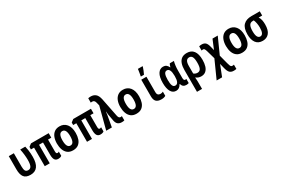

<svg xmlns="http://www.w3.org/2000/svg" viewBox="120 -2232 5759 3935"><g transform="rotate(-30 3000.0 -264.5)"><path d="M245 9Q136 9 90.5 -51.5Q45 -112 45 -234V-547H165V-228Q165 -165 182.5 -131.5Q200 -98 250 -98Q300 -98 322.5 -142Q345 -186 345 -286Q345 -344 338 -409.5Q331 -475 316 -547H435Q447 -495 453.5 -452.5Q460 -410 462.5 -371Q465 -332 465 -290Q465 9 245 9Z M898 9Q842 9 817.5 -30Q793 -69 793 -146V-439H699V0H581V-439H507V-498L570 -546H989V-439H912V-161Q912 -130 919.5 -116.5Q927 -103 945 -103Q965 -103 980 -116V-16Q968 -5 947 2Q926 9 898 9Z M1250 10Q1172 10 1123 -28Q1074 -66 1051 -131Q1028 -196 1028 -275Q1028 -358 1052.5 -421.5Q1077 -485 1126 -521Q1175 -557 1249 -557Q1351 -557 1411.5 -483.5Q1472 -410 1472 -274Q1472 -196 1450.5 -131.5Q1429 -67 1380 -28.5Q1331 10 1250 10ZM1250 -102Q1297 -102 1319 -145.5Q1341 -189 1341 -275Q1341 -444 1250 -444Q1159 -444 1159 -275Q1159 -102 1250 -102Z M1898 9Q1842 9 1817.5 -30Q1793 -69 1793 -146V-439H1699V0H1581V-439H1507V-498L1570 -546H1989V-439H1912V-161Q1912 -130 1919.5 -116.5Q1927 -103 1945 -103Q1965 -103 1980 -116V-16Q1968 -5 1947 2Q1926 9 1898 9Z M2404 10Q2341 10 2307 -21.5Q2273 -53 2262 -123L2236 -268Q2233 -285 2232.5 -302Q2232 -319 2231 -340H2228Q2224 -323 2221 -307.5Q2218 -292 2220 -285L2169 0H2035L2171 -522L2153 -593Q2145 -627 2128.5 -643.5Q2112 -660 2082 -660Q2069 -660 2062 -658.5Q2055 -657 2049 -655V-760Q2061 -763 2075 -765Q2089 -767 2110 -767Q2178 -767 2223.5 -728.5Q2269 -690 2289 -596L2375 -163Q2382 -125 2397 -109.5Q2412 -94 2432 -94Q2451 -94 2463 -100V2Q2439 10 2404 10Z M2750 10Q2672 10 2623 -28Q2574 -66 2551 -131Q2528 -196 2528 -275Q2528 -358 2552.5 -421.5Q2577 -485 2626 -521Q2675 -557 2749 -557Q2851 -557 2911.5 -483.5Q2972 -410 2972 -274Q2972 -196 2950.5 -131.5Q2929 -67 2880 -28.5Q2831 10 2750 10ZM2750 -102Q2797 -102 2819 -145.5Q2841 -189 2841 -275Q2841 -444 2750 -444Q2659 -444 2659 -275Q2659 -102 2750 -102Z M3340 10Q3259 10 3219.5 -28.5Q3180 -67 3180 -152V-546H3302V-180Q3302 -144 3314.5 -126.5Q3327 -109 3344.5 -103Q3362 -97 3377 -97Q3396 -97 3412 -101.5Q3428 -106 3441 -113V-14Q3421 -2 3397 4Q3373 10 3340 10ZM3206 -618Q3209 -629 3212.5 -650Q3216 -671 3220 -695.5Q3224 -720 3227 -741Q3230 -762 3231 -773H3342V-762Q3330 -726 3314 -684.5Q3298 -643 3279 -606H3206Z M3689 10Q3611 10 3569.5 -62.5Q3528 -135 3528 -267Q3528 -409 3574 -482Q3620 -555 3699 -555Q3742 -555 3771 -533.5Q3800 -512 3820 -469H3825Q3831 -492 3838 -512Q3845 -532 3854 -545H3952Q3940 -504 3933 -448.5Q3926 -393 3926 -337V-158Q3926 -94 3962 -94Q3975 -94 3988 -99V-1Q3983 3 3965.5 6.5Q3948 10 3929 10Q3844 10 3821 -74H3813Q3770 10 3689 10ZM3727 -92Q3812 -92 3812 -263V-271Q3812 -450 3728 -450Q3685 -450 3666 -405Q3647 -360 3647 -268Q3647 -178 3665.5 -135Q3684 -92 3727 -92Z M4045 -275Q4045 -360 4066.5 -423Q4088 -486 4135 -520.5Q4182 -555 4259 -555Q4363 -555 4417.5 -484Q4472 -413 4472 -272Q4472 -190 4453 -126.5Q4434 -63 4392 -26.5Q4350 10 4284 10Q4215 10 4166 -30H4159Q4163 6 4164 40Q4165 74 4165 102V240H4045ZM4252 -92Q4302 -92 4326 -134Q4350 -176 4350 -275Q4350 -371 4327.5 -412Q4305 -453 4258 -453Q4211 -453 4188 -416Q4165 -379 4165 -299V-125Q4181 -109 4204.5 -100.5Q4228 -92 4252 -92Z M4917 244Q4857 244 4823 211.5Q4789 179 4768 92L4741 -19L4639 240H4510L4698 -178L4641 -378Q4629 -419 4617 -435Q4605 -451 4585 -451Q4576 -451 4567 -449Q4558 -447 4550 -445V-545Q4561 -549 4578.5 -551Q4596 -553 4612 -553Q4668 -553 4700.5 -523.5Q4733 -494 4752 -415L4774 -326L4866 -546H4990L4820 -168L4874 39Q4885 81 4894 103Q4903 125 4914 133Q4925 141 4943 141Q4953 141 4961.5 139.5Q4970 138 4979 136V237Q4966 240 4950 242Q4934 244 4917 244Z M5250 10Q5172 10 5123 -28Q5074 -66 5051 -131Q5028 -196 5028 -275Q5028 -358 5052.5 -421.5Q5077 -485 5126 -521Q5175 -557 5249 -557Q5351 -557 5411.5 -483.5Q5472 -410 5472 -274Q5472 -196 5450.5 -131.5Q5429 -67 5380 -28.5Q5331 10 5250 10ZM5250 -102Q5297 -102 5319 -145.5Q5341 -189 5341 -275Q5341 -444 5250 -444Q5159 -444 5159 -275Q5159 -102 5250 -102Z M5739 10Q5633 10 5580.5 -62Q5528 -134 5528 -261Q5528 -411 5595 -478.5Q5662 -546 5785 -546H5984V-446H5900Q5927 -411 5936.5 -361Q5946 -311 5946 -261Q5946 -123 5890.5 -56.5Q5835 10 5739 10ZM5737 -93Q5820 -93 5820 -260Q5820 -306 5811.5 -355Q5803 -404 5785 -446H5761Q5703 -446 5677.5 -402.5Q5652 -359 5652 -264Q5652 -175 5674.5 -134Q5697 -93 5737 -93Z"/></g></svg>

Font: Noto Sans Mono ExtraCondensed
Style: Bold
Weight: 700
Width: 2
Designer: Monotype Design Team
Foundry: Monotype Imaging Inc.
Version: Version 2.014